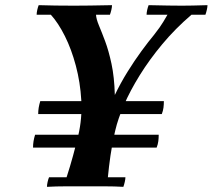

<svg xmlns="http://www.w3.org/2000/svg" viewBox="-20 -722 824 744"><path d="M162 2Q162 -6 164.5 -17Q167 -28 170 -35H238Q252 -78 263 -118.5Q274 -159 280 -183L283 -196Q299 -264 295 -333.5Q291 -403 274 -467Q257 -531 231.5 -582Q206 -633 177 -665H352Q353 -648 363.5 -623Q374 -598 387.5 -562Q401 -526 412 -475Q423 -424 425 -354Q447 -400 474 -443.5Q501 -487 528.5 -524.5Q556 -562 577 -587Q602 -619 612.5 -637Q623 -655 629 -665H722Q659 -611 609 -551Q559 -491 521.5 -430.5Q484 -370 460.5 -315.5Q437 -261 427 -218L424 -205Q414 -160 408 -118.5Q402 -77 398 -35H466Q466 -28 463.5 -17Q461 -6 458 2Q424 0 385 0Q346 0 311 0Q277 0 237 0Q197 0 162 2ZM122 -665Q122 -673 124.5 -684Q127 -695 130 -702Q164 -701 195 -700.5Q226 -700 267 -700Q287 -700 329 -700.5Q371 -701 414 -702Q414 -694 411.5 -683.5Q409 -673 406 -665ZM548 -665Q548 -673 550.5 -684Q553 -695 556 -702Q597 -701 631.5 -700.5Q666 -700 685 -700Q705 -700 727 -700.5Q749 -701 784 -702Q784 -695 781.5 -684Q779 -673 776 -665ZM607 -280H128Q128 -293 130 -305Q132 -317 136 -330H615Q615 -317 613.5 -305Q612 -293 607 -280ZM587 -150H108Q108 -163 110 -175Q112 -187 116 -200H595Q595 -187 593.5 -175Q592 -163 587 -150Z"/></svg>

Font: Poltawski Nowy SemiBold
Style: Italic
Weight: 600
Italic angle: -12°
Version: Version 1.001;gftools[0.9.25]